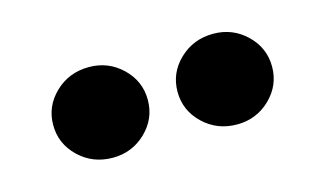

<svg xmlns="http://www.w3.org/2000/svg" viewBox="-37 -860 572 337"><g transform="rotate(-15 248.5 -691.5)"><path d="M136.4 -609.4Q100.1 -609.4 74.9 -633.5Q49.7 -657.7 49.7 -691.8Q49.7 -725.9 74.9 -750Q100.1 -774.1 136.4 -774.1Q171.5 -774.1 196.6 -750Q221.6 -725.9 221.6 -691.8Q221.6 -657.7 196.6 -633.5Q171.5 -609.4 136.4 -609.4ZM362.2 -609.4Q326 -609.4 300.8 -633.5Q275.6 -657.7 275.6 -691.8Q275.6 -725.9 300.8 -750Q326 -774.1 362.2 -774.1Q397.4 -774.1 422.4 -750Q447.4 -725.9 447.4 -691.8Q447.4 -657.7 422.4 -633.5Q397.4 -609.4 362.2 -609.4Z"/></g></svg>

Font: Karasuma Gothic
Style: Black
Weight: 900
Designer: Rasmus Andersson / Ryoko Nishizuka
Foundry: Genbu
Version: Version 1.00